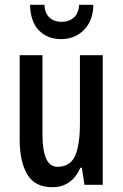

<svg xmlns="http://www.w3.org/2000/svg" viewBox="-20 -836 511 800"><path d="M408 -606V-66H332L321 -137H315Q279 -56 198 -56Q125 -56 93.5 -109.5Q62 -163 62 -254V-606H157V-276Q157 -141 219 -141Q272 -141 292.5 -186Q313 -231 313 -322V-606ZM369 -816Q368 -750 330 -711.5Q292 -673 235 -673Q178 -673 142.5 -709Q107 -745 105 -816H165Q167 -780 186.5 -762.5Q206 -745 237 -745Q267 -745 287 -762Q307 -779 310 -816Z"/></svg>

Font: Noto Sans Malayalam UI ExtraCondensed Medium
Style: Regular
Weight: 500
Width: 2
Designer: Jelle Bosma - Monotype Design Team
Foundry: Monotype Imaging Inc.
Version: Version 2.104; ttfautohint (v1.8.4.7-5d5b)